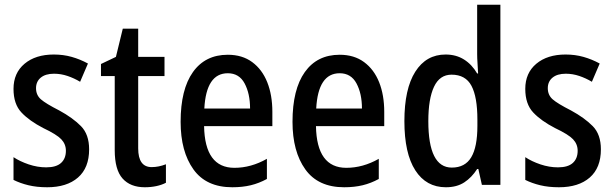

<svg xmlns="http://www.w3.org/2000/svg" viewBox="-20 -780 2589 810"><path d="M356 -150Q356 -72 309 -31Q262 10 179 10Q135 10 100 1.5Q65 -7 37 -21V-117Q64 -99 101 -86.5Q138 -74 175 -74Q217 -74 237.5 -92.5Q258 -111 258 -144Q258 -172 238.5 -192.5Q219 -213 162 -240Q104 -270 70.5 -305.5Q37 -341 37 -405Q37 -472 83.5 -511Q130 -550 207 -550Q247 -550 282.5 -540Q318 -530 351 -512L318 -435Q293 -450 265 -459.5Q237 -469 208 -469Q172 -469 152 -452.5Q132 -436 132 -408Q132 -379 152.5 -361Q173 -343 230 -314Q287 -283 321.5 -248Q356 -213 356 -150Z M620 -75Q649 -75 680 -87V-9Q663 0 640 5Q617 10 591 10Q530 10 497 -27Q464 -64 464 -147V-459H406V-510L469 -540L498 -659H563V-540H674V-459H563V-154Q563 -75 620 -75Z M941 -549Q1002 -549 1044 -518Q1086 -487 1107.5 -433Q1129 -379 1129 -308V-248H841Q844 -72 969 -72Q1039 -72 1106 -110V-25Q1073 -7 1038 1.5Q1003 10 960 10Q850 10 796 -65.5Q742 -141 742 -266Q742 -403 794 -476Q846 -549 941 -549ZM941 -471Q850 -471 842 -322H1035Q1035 -385 1012 -428Q989 -471 941 -471Z M1413 -549Q1474 -549 1516 -518Q1558 -487 1579.5 -433Q1601 -379 1601 -308V-248H1313Q1316 -72 1441 -72Q1511 -72 1578 -110V-25Q1545 -7 1510 1.5Q1475 10 1432 10Q1322 10 1268 -65.5Q1214 -141 1214 -266Q1214 -403 1266 -476Q1318 -549 1413 -549ZM1413 -471Q1322 -471 1314 -322H1507Q1507 -385 1484 -428Q1461 -471 1413 -471Z M1861 10Q1778 10 1732 -61.5Q1686 -133 1686 -269Q1686 -405 1732 -477.5Q1778 -550 1860 -550Q1904 -550 1937.5 -529Q1971 -508 1993 -470H1997Q1996 -492 1994.5 -513.5Q1993 -535 1993 -552V-760H2091V0H2013L1998 -67H1993Q1970 -31 1938.5 -10.5Q1907 10 1861 10ZM1886 -73Q1942 -73 1968 -116.5Q1994 -160 1994 -249V-275Q1994 -371 1969 -418Q1944 -465 1885 -465Q1835 -465 1811 -414Q1787 -363 1787 -269Q1787 -73 1886 -73Z M2515 -150Q2515 -72 2468 -31Q2421 10 2338 10Q2294 10 2259 1.5Q2224 -7 2196 -21V-117Q2223 -99 2260 -86.5Q2297 -74 2334 -74Q2376 -74 2396.5 -92.5Q2417 -111 2417 -144Q2417 -172 2397.5 -192.5Q2378 -213 2321 -240Q2263 -270 2229.5 -305.5Q2196 -341 2196 -405Q2196 -472 2242.5 -511Q2289 -550 2366 -550Q2406 -550 2441.5 -540Q2477 -530 2510 -512L2477 -435Q2452 -450 2424 -459.5Q2396 -469 2367 -469Q2331 -469 2311 -452.5Q2291 -436 2291 -408Q2291 -379 2311.5 -361Q2332 -343 2389 -314Q2446 -283 2480.5 -248Q2515 -213 2515 -150Z"/></svg>

Font: Noto Sans Condensed Medium
Style: Regular
Weight: 500
Width: 3
Designer: Monotype Design Team
Foundry: Monotype Imaging Inc.
Version: Version 2.013; ttfautohint (v1.8.4.7-5d5b)